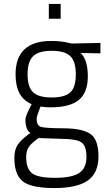

<svg xmlns="http://www.w3.org/2000/svg" viewBox="-20 -718 549 975"><path d="M53 83Q53 41 71 15.5Q89 -10 134 -43Q109 -59 109 -111Q109 -127 133 -174L141 -189Q59 -223 59 -340Q59 -510 240 -510Q291 -510 330 -500L345 -497L490 -500V-447L390 -449Q426 -413 426 -330.5Q426 -248 380.5 -210.5Q335 -173 237 -173Q208 -173 186 -177Q166 -128 166 -115Q166 -82 185.5 -74.5Q205 -67 302 -66.5Q399 -66 439.5 -37.5Q480 -9 480 76Q480 161 425.5 199Q371 237 256 237Q141 237 97 204Q53 171 53 83ZM113 79Q113 139 143 162Q173 185 259 185Q345 185 382 160.5Q419 136 419 78.5Q419 21 392 4Q365 -13 289 -13L176 -17Q139 9 126 28.5Q113 48 113 79ZM120 -340.5Q120 -276 148 -249.5Q176 -223 242.5 -223Q309 -223 337 -249Q365 -275 365 -340.5Q365 -406 337 -433Q309 -460 242.5 -460Q176 -460 148 -432.5Q120 -405 120 -340.5ZM228 -623V-698H288V-623Z"/></svg>

Font: Titillium Web Light
Style: Regular
Weight: 300
Version: Version 1.002;PS 57.000;hotconv 1.0.70;makeotf.lib2.5.55311